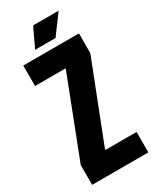

<svg xmlns="http://www.w3.org/2000/svg" viewBox="-205 -862 751 920"><g transform="rotate(-30 170.0 -401.5)"><path d="M15 0V-109L183 -543V-547H15V-660H323V-551L154 -118V-113H326V0ZM215 -697H102L152 -803H293Z"/></g></svg>

Font: Bricolage Grotesque 96pt Condensed Bricolage Grotesque 48pt Condensed Regular
Style: Bold
Weight: 700
Width: 3
Designer: Mathieu Triay
Foundry: Atelier Triay
Version: Version 1.001; ttfautohint (v1.8.4.7-5d5b);gftools[0.9.33.de